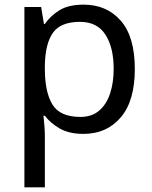

<svg xmlns="http://www.w3.org/2000/svg" viewBox="-20 -566 655 826"><path d="M340 -546Q439 -546 499.5 -477Q560 -408 560 -269Q560 -132 499.5 -61Q439 10 339 10Q277 10 236.5 -13.5Q196 -37 173 -68H167Q169 -51 171 -25Q173 1 173 20V240H85V-536H157L169 -463H173Q197 -498 236 -522Q275 -546 340 -546ZM324 -472Q242 -472 208.5 -426Q175 -380 173 -286V-269Q173 -170 205.5 -116.5Q238 -63 326 -63Q375 -63 406.5 -90Q438 -117 453.5 -163.5Q469 -210 469 -270Q469 -362 433.5 -417Q398 -472 324 -472Z"/></svg>

Font: Noto Sans Vai
Style: Regular
Weight: 400
Designer: Monotype Design Team
Foundry: Monotype Imaging Inc.
Version: Version 2.001; ttfautohint (v1.8.4.7-5d5b)